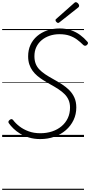

<svg xmlns="http://www.w3.org/2000/svg" viewBox="-20 -1266 833 1774"><path d="M352 19Q296 19 249 5Q202 -9 166 -31Q130 -53 104 -78.5Q78 -104 62 -127Q56 -136 58 -143Q60 -150 69 -158Q81 -167 88 -165.5Q95 -164 101 -157Q124 -126 160.5 -98Q197 -70 245 -52.5Q293 -35 352 -35Q411 -35 461 -51.5Q511 -68 548.5 -99.5Q586 -131 606.5 -174.5Q627 -218 627 -272Q627 -311 614 -341.5Q601 -372 576.5 -396.5Q552 -421 517.5 -443.5Q483 -466 439 -490Q409 -507 379.5 -525.5Q350 -544 325 -565Q300 -586 281 -612Q262 -638 251 -671Q240 -704 240 -746Q240 -804 261.5 -851Q283 -898 322.5 -932Q362 -966 415 -984.5Q468 -1003 531 -1003Q589 -1003 635.5 -987Q682 -971 719.5 -943.5Q757 -916 787 -881Q795 -873 793 -865.5Q791 -858 783 -850Q775 -843 766.5 -843Q758 -843 750 -850Q722 -878 691.5 -900.5Q661 -923 622 -936.5Q583 -950 529 -950Q480 -950 438 -935.5Q396 -921 364.5 -894.5Q333 -868 315.5 -831Q298 -794 298 -747Q298 -708 309.5 -678Q321 -648 343.5 -624.5Q366 -601 398 -579.5Q430 -558 472 -535Q514 -512 552 -487.5Q590 -463 620 -433Q650 -403 667.5 -364Q685 -325 685 -273Q685 -210 659.5 -156.5Q634 -103 588.5 -63.5Q543 -24 482.5 -2.5Q422 19 352 19ZM517 -1054Q510 -1054 501.5 -1062.5Q493 -1071 493 -1078Q493 -1081 493.5 -1084Q494 -1087 498 -1090L664 -1237Q669 -1241 672 -1243.5Q675 -1246 679 -1246Q686 -1246 693.5 -1241Q701 -1236 706 -1228Q711 -1220 711 -1213Q711 -1209 710 -1206Q709 -1203 704 -1198L531 -1061Q526 -1058 523.5 -1056Q521 -1054 517 -1054ZM0 478H756V488H0ZM0 -20H756V0H0ZM0 -505H756V-500H0ZM0 -998H756V-988H0Z"/></svg>

Font: Playwrite AU SA Guides
Style: Regular
Weight: 400
Designer: Veronika Burian, José Scaglione
Foundry: TypeTogether
Version: Version 1.003